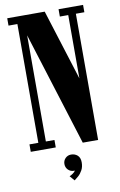

<svg xmlns="http://www.w3.org/2000/svg" viewBox="-97 -753 619 991"><g transform="rotate(-10 213.0 -258.0)"><path d="M14 0V-39H60.5V-661.5H14V-700H210.5L334 -307.5H327V-661.5H283V-700H411.5V-661.5H367V0H286.5L91.5 -622.5H100V-39H145V0ZM211.5 184.5 189.5 159Q194.5 157.5 206 150Q217.5 142.5 221 134.5Q220 135 216 135Q198.5 135 186.2 122.8Q174 110.5 174 92.5Q174 74.5 186.2 62.2Q198.5 50 216 50Q236 50 249.8 62.2Q263.5 74.5 263.5 99Q263.5 122.5 254.2 139.5Q245 156.5 232.5 167.5Q220 178.5 211.5 184.5Z"/></g></svg>

Font: Imbue Thin 10pt ExtraBold
Style: Regular
Weight: 800
Version: Version 1.102